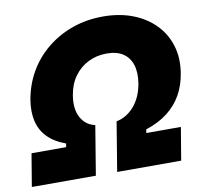

<svg xmlns="http://www.w3.org/2000/svg" viewBox="-96 -823 955 910"><g transform="rotate(-10 381.5 -368.5)"><path d="M-15.1 0 11.2 -157.7H177.7L180.7 -174.8Q124.5 -195.3 92.8 -228.8Q61 -262.2 51 -307.1Q41 -352.1 49.8 -407.2Q62 -479 96.9 -539.6Q131.8 -600.1 186 -644.3Q240.2 -688.5 308.8 -712.9Q377.4 -737.3 456.5 -737.3Q535.6 -737.3 599.1 -712.9Q662.6 -688.5 705.8 -644.3Q749 -600.1 767.3 -539.6Q785.6 -479 773.4 -407.2Q764.6 -352.1 739.5 -307.1Q714.4 -262.2 671.9 -228.8Q629.4 -195.3 566.4 -174.8L563.5 -157.7H730L703.6 0H395.5L434.6 -236.8Q485.4 -247.1 521 -289.1Q556.6 -331.1 567.4 -395Q575.7 -446.8 564.2 -483.9Q552.7 -521 522.5 -541.3Q492.2 -561.5 443.8 -561.5Q395 -561.5 354.5 -541.3Q314 -521 287.1 -483.6Q260.3 -446.3 252 -395Q241.2 -331.1 263.2 -289.1Q285.2 -247.1 332 -236.8L293 0Z"/></g></svg>

Font: Inter 24pt Black
Style: Italic
Weight: 900
Italic angle: -9.3988°
Designer: Rasmus Andersson
Foundry: rsms
Version: Version 4.001;git-66647c0bb